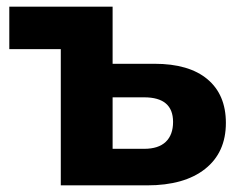

<svg xmlns="http://www.w3.org/2000/svg" viewBox="-20 -558 722 578"><path d="M660 -188Q660 -99 597.5 -49.5Q535 0 423 0H163V-410H8V-538H319V-366H445Q549 -366 604.5 -319.5Q660 -273 660 -188ZM501 -191Q501 -265 414 -265H319V-110H414Q457 -110 479 -131Q501 -152 501 -191Z"/></svg>

Font: mBank
Style: Bold
Weight: 700
Designer: Julieta Ulanovsky
Foundry: Julieta Ulanovsky
Version: Version 7.200